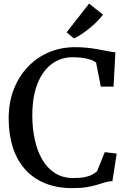

<svg xmlns="http://www.w3.org/2000/svg" viewBox="-20 -1008 694 1040"><path d="M371.5 11Q288 11 223.5 -15.5Q159 -42 115.2 -91.5Q71.5 -141 49.2 -210.5Q27 -280 27 -366Q27 -452.5 54.2 -523.2Q81.5 -594 130.5 -645.5Q179.5 -697 245 -724.8Q310.5 -752.5 387.5 -752.5Q423 -752.5 454.2 -749Q485.5 -745.5 513 -740.5Q540.5 -735.5 563.5 -731Q586.5 -726.5 605 -724.5L595 -539H526L500.5 -669Q492.5 -676.5 475.5 -683Q458.5 -689.5 432.5 -693.8Q406.5 -698 372 -698Q310 -698 260.8 -661.8Q211.5 -625.5 183.2 -555Q155 -484.5 155 -382Q155 -312.5 168.5 -251.2Q182 -190 209.2 -143.2Q236.5 -96.5 278.5 -70Q320.5 -43.5 377.5 -43.5Q414.5 -43.5 438.8 -48.5Q463 -53.5 478.5 -61.8Q494 -70 505.5 -80L547.5 -184L612 -176L589 -27Q567.5 -26 547.8 -20Q528 -14 504.8 -6.8Q481.5 0.5 449.5 5.8Q417.5 11 371.5 11ZM380 -800 341 -833 462.5 -988.5 538 -928.5Q524.5 -910.5 505.2 -891.2Q486 -872 464 -854.2Q442 -836.5 420.5 -822.2Q399 -808 381 -800Z"/></svg>

Font: Merriweather 24pt Medium
Style: Regular
Weight: 500
Designer: Eben Sorkin
Foundry: Eben Sorkin
Version: Version 2.100